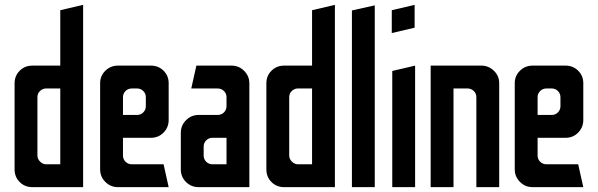

<svg xmlns="http://www.w3.org/2000/svg" viewBox="-20 -770 2460 790"><path d="M113 0Q82 0 61 -21Q40 -42 40 -73V-427Q40 -458 61 -479Q82 -500 113 -500H228V-728L322 -750V0ZM170 -94H228V-406H170Q156 -406 145 -396Q134 -386 134 -370V-130Q134 -116 145 -105Q156 -94 170 -94Z M465 0Q435 0 413.5 -21.5Q392 -43 392 -73V-428Q392 -458 413.5 -479Q435 -500 465 -500H601Q632 -500 653 -479Q674 -458 674 -428V-276Q674 -246 653 -224.5Q632 -203 601 -203H486V-130Q486 -115 496.5 -104.5Q507 -94 523 -94H653L674 0ZM486 -297H544Q559 -297 569.5 -307.5Q580 -318 580 -333V-370Q580 -385 569.5 -395.5Q559 -406 544 -406H523Q507 -406 496.5 -395.5Q486 -385 486 -370Z M797 0Q767 0 745.5 -21Q724 -42 724 -73V-224Q724 -254 745.5 -275.5Q767 -297 797 -297H875Q891 -297 901.5 -307.5Q912 -318 912 -333V-370Q912 -385 901.5 -395.5Q891 -406 875 -406H767L788 -500H933Q963 -500 984.5 -478.5Q1006 -457 1006 -427V0ZM854 -94H912V-203H854Q839 -203 828.5 -192.5Q818 -182 818 -167V-130Q818 -115 828.5 -104.5Q839 -94 854 -94Z M1149 0Q1118 0 1097 -21Q1076 -42 1076 -73V-427Q1076 -458 1097 -479Q1118 -500 1149 -500H1264V-728L1358 -750V0ZM1206 -94H1264V-406H1206Q1192 -406 1181 -396Q1170 -386 1170 -370V-130Q1170 -116 1181 -105Q1192 -94 1206 -94Z M1428 0V-727L1522 -748V0Z M1592 -634V-728L1686 -750V-656ZM1594 0V-478L1688 -500V0Z M1752 0V-500H1961Q1990 -500 2012 -479Q2034 -458 2034 -428V0H1940V-370Q1940 -386 1929 -396Q1918 -406 1904 -406H1846V0Z M2171 0Q2141 0 2119.5 -21.5Q2098 -43 2098 -73V-428Q2098 -458 2119.5 -479Q2141 -500 2171 -500H2307Q2338 -500 2359 -479Q2380 -458 2380 -428V-276Q2380 -246 2359 -224.5Q2338 -203 2307 -203H2192V-130Q2192 -115 2202.5 -104.5Q2213 -94 2229 -94H2359L2380 0ZM2192 -297H2250Q2265 -297 2275.5 -307.5Q2286 -318 2286 -333V-370Q2286 -385 2275.5 -395.5Q2265 -406 2250 -406H2229Q2213 -406 2202.5 -395.5Q2192 -385 2192 -370Z"/></svg>

Font: Odibee Sans
Style: Regular
Weight: 400
Designer: James Barnard - Barnard Co. Limited
Version: Version 2.001; ttfautohint (v1.8.3)